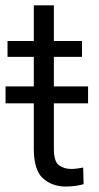

<svg xmlns="http://www.w3.org/2000/svg" viewBox="-20 -680 365 710"><path d="M305.7 -360.4V-297.9H179.2V-129.9Q179.2 -82 198.5 -68.6Q217.8 -55.2 242.7 -55.2Q255.4 -55.2 267.6 -57.1Q279.8 -59.1 287.6 -60.5L289.1 1Q278.3 4.4 261 7.1Q243.7 9.8 223.1 9.8Q172.9 9.8 138.9 -20.5Q105 -50.8 105 -130.4V-297.9H0.5V-360.4H105V-469.7H7.8V-528.3H105V-660.2H179.2V-528.3H283.2V-469.7H179.2V-360.4Z"/></svg>

Font: Vazirmatn FD Light
Style: Regular
Weight: 300
Designer: Saber Rastikerdar
Foundry: Saber Rastikerdar
Version: Version 33.003